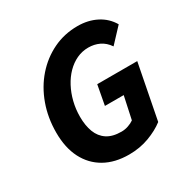

<svg xmlns="http://www.w3.org/2000/svg" viewBox="-155 -799 922 946"><g transform="rotate(-30 305.5 -326.0)"><path d="M314.4 12Q233.9 12 176.3 -20.7Q118.7 -53.4 87.5 -114.2Q56.4 -175.1 56.4 -260.8Q56.4 -345.4 82.9 -418.7Q109.4 -492.1 157.4 -546.8Q205.3 -601.6 269.5 -632.7Q333.8 -663.8 409.2 -663.8Q469 -663.8 516.2 -639.5Q563.5 -615.2 589.9 -569.8L513.5 -488.2Q492.9 -518.4 464.3 -532Q435.8 -545.5 402.2 -545.5Q367.1 -545.5 336 -531Q304.9 -516.4 279.5 -490.6Q254 -464.7 235.5 -429.8Q217 -394.9 206.9 -354.3Q196.8 -313.7 196.8 -270.1Q196.8 -220 211 -182.8Q225.2 -145.7 256.1 -125.2Q287 -104.6 337.8 -104.6Q357.8 -104.6 376.9 -111.2Q396 -117.7 409.3 -127.3L436.8 -255.4H329.9L350.7 -367.1H578.3L517.7 -55.6Q481.2 -27.3 428.4 -7.6Q375.6 12 314.4 12Z"/></g></svg>

Font: Source Sans Variable
Style: Italic
Weight: 200
Italic angle: -11°
Designer: Paul D. Hunt
Foundry: Adobe Systems Incorporated
Version: Version 3.006;hotconv 1.0.111;makeotfexe 2.5.65597